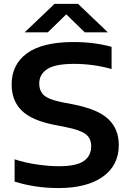

<svg xmlns="http://www.w3.org/2000/svg" viewBox="-20 -968 678 998"><path d="M284.5 9.5Q222 9.5 164.5 0.8Q107 -8 56 -24V-140Q109.5 -122 172.5 -113Q235.5 -104 286 -104Q377 -104 415.5 -131Q454 -158 454 -207.5Q454 -249.5 424.8 -271.2Q395.5 -293 320.5 -307.5L265 -318.5Q146 -341.5 93.2 -393Q40.5 -444.5 40.5 -529Q40.5 -633 120.8 -691.2Q201 -749.5 362.5 -749.5Q418.5 -749.5 468.8 -742.8Q519 -736 560 -724.5V-609Q518.5 -621.5 467.5 -628.8Q416.5 -636 365.5 -636Q267 -636 225.5 -608.8Q184 -581.5 184 -534.5Q184 -494 209.5 -472Q235 -450 302.5 -436.5L358 -426Q489 -400.5 543.2 -348.8Q597.5 -297 597.5 -214.5Q597.5 -108.5 514.5 -49.5Q431.5 9.5 284.5 9.5ZM108.5 -800 263.5 -948H385.5L540.5 -800H420.5L324.5 -893.5L228.5 -800Z"/></svg>

Font: Encode Sans Expanded Expanded SemiBold
Style: Regular
Weight: 600
Width: 7
Designer: Multiple Designers
Foundry: Impallari Type
Version: Version 3.000; ttfautohint (v1.8.3) -l 8 -r 50 -G 200 -x 14 